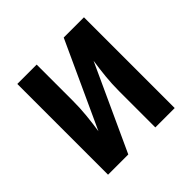

<svg xmlns="http://www.w3.org/2000/svg" viewBox="-139 -649 778 778"><g transform="rotate(-45 250.0 -260.0)"><path d="M59 0V-520H170V-312Q170 -272 166 -231.5Q162 -191 156 -152L325 -520H441V0H330V-208Q330 -248 334 -288.5Q338 -329 344 -368L175 0Z"/></g></svg>

Font: Iosevka Term Curly
Style: Bold
Weight: 700
Designer: Belleve Invis
Foundry: Belleve Invis
Version: Version 32.3.0